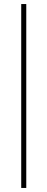

<svg xmlns="http://www.w3.org/2000/svg" viewBox="-20 -750 235 950"><path d="M85 180V-730H110V180Z"/></svg>

Font: MuseoModerno Thin
Style: Regular
Weight: 100
Designer: Pablo Cosgaya, Héctor Gatti, Marcela Romero, and the Authors of The MuseoModerno Project.
Foundry: Omnibus-Type Team
Version: Version 1.003